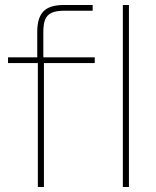

<svg xmlns="http://www.w3.org/2000/svg" viewBox="-20 -750 625 770"><path d="M236.3 -730H351.6V-707H237.8Q205.1 -707 186.8 -698.5Q168.5 -689.9 161.1 -671.6Q153.8 -653.3 153.8 -621.6V-520H129.4V-623Q129.4 -678.7 154.1 -704.3Q178.7 -730 236.3 -730ZM12.2 -520H359.9V-497.1H12.2ZM156.2 -502.4V0H131.8V-502.4ZM497.1 -730V0H472.7V-730Z"/></svg>

Font: Wand UI Pro
Style: Regular
Weight: 400
Designer: Andreas Faust
Version: Version 1.003;FEAKit 1.0